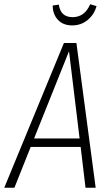

<svg xmlns="http://www.w3.org/2000/svg" viewBox="-36 -887 530 907"><path d="M368 0 345 -193H109L32 0H-16L266 -684H325L416 0ZM125 -233H340L290 -645ZM213 -861 242 -865Q250 -806 307 -806Q364 -806 390 -867L420 -858Q409 -818 378 -792.5Q347 -767 305 -767Q262 -767 237.5 -793.5Q213 -820 213 -861Z"/></svg>

Font: Fira Sans Extra Condensed ExtraLight
Style: Italic
Weight: 275
Width: 3
Italic angle: -8°
Designer: Carrois Corporate & Edenspiekermann AG
Foundry: Carrois Corporate GbR & Edenspiekermann AG
Version: Version 4.203